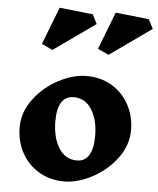

<svg xmlns="http://www.w3.org/2000/svg" viewBox="-60 -943 825 1003"><g transform="rotate(5 353.0 -441.0)"><path d="M639 -287Q639 -208 588 -139.5Q537 -71 460.5 -30.5Q384 10 313 10Q240 10 181.5 -24.5Q123 -59 90.5 -119Q58 -179 58 -252Q58 -331 109 -399.5Q160 -468 236.5 -508.5Q313 -549 384 -549Q458 -549 516 -514.5Q574 -480 606.5 -420Q639 -360 639 -287ZM241 -300Q241 -216 275 -160.5Q309 -105 371 -105Q412 -105 433.5 -139.5Q455 -174 455 -240Q455 -324 421 -378.5Q387 -433 326 -433Q284 -433 262.5 -399.5Q241 -366 241 -300ZM412 -824 193 -669 136 -696 212 -892 387 -873ZM706 -824 487 -669 430 -696 506 -892 681 -873Z"/></g></svg>

Font: Inknut Antiqua
Style: Bold
Weight: 700
Designer: Claus Eggers Sørensen
Foundry: Claus Eggers Sørensen
Version: Version 1.003; ttfautohint (v1.8.2) -l 8 -r 50 -G 200 -x 14 